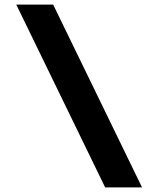

<svg xmlns="http://www.w3.org/2000/svg" viewBox="-20 -720 690 838"><path d="M600 98H439L51 -700H212Z"/></svg>

Font: Azeret Mono Thin
Style: Regular
Weight: 100
Designer: Martin Vácha
Foundry: Displaay
Version: Version 1.002